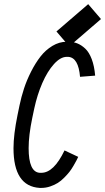

<svg xmlns="http://www.w3.org/2000/svg" viewBox="-20 -898 509 930"><path d="M315.4 -673.3 253.4 -745.6 407.2 -877.9 469.2 -805.7ZM367.7 -525.9Q359.9 -618.7 311 -622.6H303.2Q272.9 -622.6 241.2 -587.4Q209.5 -552.2 184.8 -495.4Q160.2 -438.5 146 -372.6L136.2 -326.2Q118.7 -242.2 118.7 -180.2Q118.7 -64.5 172.4 -61H180.2Q240.7 -61 292.5 -169.4L358.9 -138.2Q354 -127.9 349.9 -119.9Q345.7 -111.8 335.9 -95Q326.2 -78.1 316.2 -65.4Q306.2 -52.7 291 -37.4Q275.9 -22 260 -12Q244.1 -2 223.1 5.1Q202.1 12.2 180.2 12.2H172.4Q45.4 4.4 45.4 -180.2Q45.4 -245.6 64.9 -340.8L74.7 -388.2Q83 -428.2 96.2 -468.8Q109.4 -509.3 130.4 -550.8Q151.4 -592.3 176 -624Q200.7 -655.8 233.9 -675.8Q267.1 -695.8 303.2 -695.8H311Q334 -695.8 354 -688Q374 -680.2 392.8 -662.6Q411.6 -645 424.3 -611.6Q437 -578.1 440.9 -531.7Z"/></svg>

Font: Anka/Coder Narrow
Style: Italic
Weight: 400
Width: 3
Italic angle: -12°
Monospace: yes
Version: Version 001.100